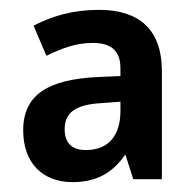

<svg xmlns="http://www.w3.org/2000/svg" viewBox="-20 -742 393 389"><path d="M181 -722C128 -722 87 -710 48 -690L74 -629C107 -645 135 -655 168 -655C203 -655 224 -641 224 -604V-588L178 -586C80 -581 27 -552 27 -478C27 -411 67 -373 127 -373C177 -373 209 -393 234 -429L250 -379H308V-598C308 -682 262 -722 181 -722ZM185 -533 224 -536V-517C224 -470 202 -438 154 -438C127 -438 111 -451 111 -480C111 -511 129 -530 185 -533Z"/></svg>

Font: Noto Sans Lao Looped SemiCondensed SemiBold
Style: Regular
Weight: 600
Width: 4
Designer: Mark Frömberg, Ben Mitchell
Foundry: The Fontpad Ltd
Version: Version 1.002